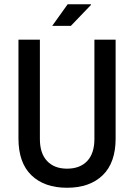

<svg xmlns="http://www.w3.org/2000/svg" viewBox="-20 -873 632 905"><path d="M296 12Q189 12 128 -47Q67 -106 67 -220V-686H168V-218Q168 -150 202 -114Q236 -78 296 -78Q357 -78 391 -114Q425 -150 425 -218V-686H525V-220Q525 -106 464 -47Q403 12 296 12ZM226 -751 299 -853H408L409 -850L314 -751Z"/></svg>

Font: Archivo Narrow Medium
Style: Regular
Weight: 500
Designer: Hector Gatti
Foundry: Omnibus-Type
Version: Version 3.002